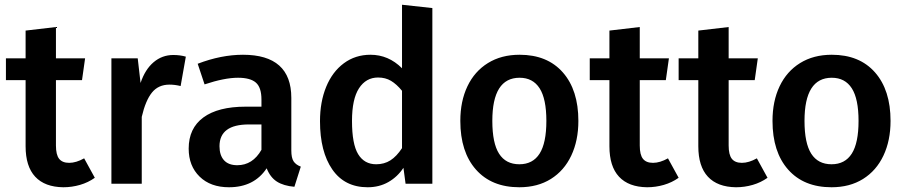

<svg xmlns="http://www.w3.org/2000/svg" viewBox="-20 -775 3820 810"><path d="M380 -25Q352 -5 317.5 5Q283 15 247 15Q169 14 128.5 -29.5Q88 -73 88 -158V-437H5V-529H88V-646L216 -661V-529H339L326 -437H216V-161Q216 -122 229.5 -105Q243 -88 272 -88Q301 -88 335 -107Z M764 -536 742 -412Q718 -418 695 -418Q648 -418 621 -384.5Q594 -351 578 -282V0H450V-529H561L573 -425Q592 -482 628 -512.5Q664 -543 711 -543Q740 -543 764 -536Z M1249 -72 1222 13Q1176 9 1148 -9Q1120 -27 1105 -65Q1052 15 946 15Q868 15 822 -30Q776 -75 776 -148Q776 -234 838 -279.5Q900 -325 1016 -325H1083V-355Q1083 -406 1059.5 -426.5Q1036 -447 984 -447Q927 -447 843 -419L814 -506Q913 -544 1005 -544Q1209 -544 1209 -362V-140Q1209 -109 1218.5 -94.5Q1228 -80 1249 -72ZM1083 -143V-250H1030Q906 -250 906 -158Q906 -120 925 -99Q944 -78 981 -78Q1046 -78 1083 -143Z M1804 -741V0H1691L1682 -67Q1657 -29 1618.5 -7Q1580 15 1531 15Q1434 15 1382 -60Q1330 -135 1330 -264Q1330 -345 1356 -408.5Q1382 -472 1430.5 -508Q1479 -544 1543 -544Q1619 -544 1676 -487V-755ZM1676 -150V-392Q1653 -420 1629.5 -434Q1606 -448 1575 -448Q1524 -448 1494.5 -402.5Q1465 -357 1465 -265Q1465 -167 1491 -124.5Q1517 -82 1567 -82Q1601 -82 1627 -98.5Q1653 -115 1676 -150Z M2420 -265Q2420 -182 2390 -118.5Q2360 -55 2304 -20Q2248 15 2171 15Q2054 15 1988 -59.5Q1922 -134 1922 -265Q1922 -348 1952 -411Q1982 -474 2038.5 -509Q2095 -544 2172 -544Q2289 -544 2354.5 -469.5Q2420 -395 2420 -265ZM2057 -265Q2057 -171 2085.5 -126.5Q2114 -82 2171 -82Q2228 -82 2256.5 -127Q2285 -172 2285 -265Q2285 -358 2256.5 -402.5Q2228 -447 2172 -447Q2057 -447 2057 -265Z M2843 -25Q2815 -5 2780.5 5Q2746 15 2710 15Q2632 14 2591.5 -29.5Q2551 -73 2551 -158V-437H2468V-529H2551V-646L2679 -661V-529H2802L2789 -437H2679V-161Q2679 -122 2692.5 -105Q2706 -88 2735 -88Q2764 -88 2798 -107Z M3218 -25Q3190 -5 3155.5 5Q3121 15 3085 15Q3007 14 2966.5 -29.5Q2926 -73 2926 -158V-437H2843V-529H2926V-646L3054 -661V-529H3177L3164 -437H3054V-161Q3054 -122 3067.5 -105Q3081 -88 3110 -88Q3139 -88 3173 -107Z M3737 -265Q3737 -182 3707 -118.5Q3677 -55 3621 -20Q3565 15 3488 15Q3371 15 3305 -59.5Q3239 -134 3239 -265Q3239 -348 3269 -411Q3299 -474 3355.5 -509Q3412 -544 3489 -544Q3606 -544 3671.5 -469.5Q3737 -395 3737 -265ZM3374 -265Q3374 -171 3402.5 -126.5Q3431 -82 3488 -82Q3545 -82 3573.5 -127Q3602 -172 3602 -265Q3602 -358 3573.5 -402.5Q3545 -447 3489 -447Q3374 -447 3374 -265Z"/></svg>

Font: Fira Sans Medium
Style: Regular
Weight: 500
Designer: bBox Type GmbH & Carrois Corporate GbR & Edenspiekermann AG
Foundry: bBox Type GmbH & Carrois Corporate GbR & Edenspiekermann AG
Version: Version 4.301